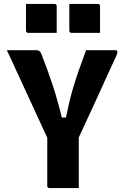

<svg xmlns="http://www.w3.org/2000/svg" viewBox="-20 -955 640 975"><path d="M380 0Q355 0 330 0Q305 0 280.5 0Q256 0 231 0Q228 0 225.5 -1.5Q223 -3 221.5 -5Q220 -7 220 -11Q220 -81 220 -155.5Q220 -230 220 -300H380Q380 -269 380 -234.5Q380 -200 380 -166Q380 -132 380 -100Q380 -75 380 -50Q380 -25 380 0ZM15 -700Q55 -700 92.5 -700Q130 -700 163 -700Q171 -700 176 -698Q181 -696 185 -690.5Q189 -685 193 -673Q205 -643 218.5 -606Q232 -569 246.5 -525.5Q261 -482 275 -431.5Q289 -381 302 -325L263 -358H346L308 -325Q320 -384 330 -427.5Q340 -471 351.5 -509.5Q363 -548 378.5 -593Q394 -638 417 -700Q456 -700 493 -700Q530 -700 567 -700Q574 -700 576 -693.5Q578 -687 569 -668Q550 -627 530.5 -584.5Q511 -542 491 -497.5Q471 -453 450 -408Q429 -363 408 -317Q387 -271 365 -225Q318 -225 291 -225.5Q264 -226 251.5 -227Q239 -228 235 -231Q231 -234 228 -239Q225 -245 209 -279.5Q193 -314 169 -366Q145 -418 117.5 -478Q90 -538 63 -596Q36 -654 15 -700ZM112 -935Q148 -935 184.5 -935Q221 -935 257 -935Q261 -935 263 -933.5Q265 -932 266.5 -930Q268 -928 268 -924V-788Q232 -788 195.5 -788Q159 -788 123 -788Q120 -788 117.5 -789.5Q115 -791 113.5 -793.5Q112 -796 112 -799ZM332 -935Q368 -935 404.5 -935Q441 -935 477 -935Q481 -935 483 -933.5Q485 -932 486.5 -930Q488 -928 488 -924V-788Q452 -788 415.5 -788Q379 -788 343 -788Q340 -788 337.5 -789.5Q335 -791 333.5 -793.5Q332 -796 332 -799Z"/></svg>

Font: Recursive Monospace ExtraBold
Style: Regular
Weight: 800
Version: Version 1.047